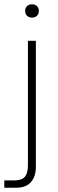

<svg xmlns="http://www.w3.org/2000/svg" viewBox="-45 -707 272 894"><path d="M-25 133H21Q44 133 58 126Q72 119 78.5 103Q85 87 85 60V-517H122V70Q122 115 99 141Q76 167 32 167H-25ZM72 -656Q72 -670 81 -678.5Q90 -687 104 -687Q118 -687 127 -678.5Q136 -670 136 -656Q136 -642 127 -633.5Q118 -625 104 -625Q90 -625 81 -633.5Q72 -642 72 -656Z"/></svg>

Font: Mona Sans VF XLt
Style: Regular
Weight: 200
Designer: Deni Anggara
Foundry: GitHub
Version: Version 2.000;Glyphs 3.2.3 (3260)